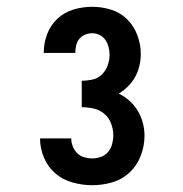

<svg xmlns="http://www.w3.org/2000/svg" viewBox="-20 -863 540 566"><path d="M252 -317Q223 -317 194 -325Q165 -333 143 -352Q121 -371 109.5 -398.5Q98 -426 98 -455H190Q190 -443 194.5 -431.5Q199 -420 207.5 -411.5Q216 -403 228 -399.5Q240 -396 252 -396Q265 -396 277.5 -400.5Q290 -405 298.5 -415Q307 -425 310.5 -438Q314 -451 314 -464Q314 -482 307.5 -499Q301 -516 287.5 -527.5Q274 -539 256.5 -543Q239 -547 221 -547V-625Q237 -625 253 -628.5Q269 -632 280.5 -643.5Q292 -655 297.5 -670.5Q303 -686 303 -702Q303 -713 300 -724.5Q297 -736 290.5 -745.5Q284 -755 273.5 -760Q263 -765 252 -765Q241 -765 231 -761Q221 -757 214 -748.5Q207 -740 204.5 -729Q202 -718 202 -708Q202 -708 202 -707.5Q202 -707 202 -707H109Q109 -708 109 -708Q109 -708 109 -708Q109 -736 119 -762.5Q129 -789 149.5 -808Q170 -827 197 -835Q224 -843 252 -843Q280 -843 307.5 -834.5Q335 -826 355 -806Q375 -786 385 -759Q395 -732 395 -704Q395 -686 391 -669Q387 -652 378.5 -636.5Q370 -621 357.5 -608.5Q345 -596 330 -587Q347 -579 361.5 -566Q376 -553 386 -536.5Q396 -520 401 -501Q406 -482 406 -463Q406 -433 395 -404Q384 -375 362 -354.5Q340 -334 311 -325.5Q282 -317 252 -317Z"/></svg>

Font: Iosevka SS04 Extrabold
Style: Regular
Weight: 800
Monospace: yes
Designer: Belleve Invis
Foundry: Belleve Invis
Version: Version 19.0.0; ttfautohint (v1.8.4)